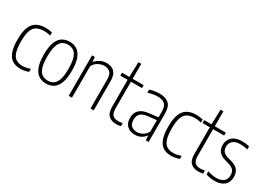

<svg xmlns="http://www.w3.org/2000/svg" viewBox="-11 -1476 3058 2221"><g transform="rotate(30 1518.0 -365.5)"><path d="M237 9Q174.5 9 131.2 -17.8Q88 -44.5 65.2 -105.8Q42.5 -167 42.5 -270Q42.5 -373.5 67.5 -434.5Q92.5 -495.5 140.8 -522Q189 -548.5 259.5 -548.5Q279.5 -548.5 302 -546Q324.5 -543.5 346.5 -538V-496.5Q322.5 -503 300.2 -505.5Q278 -508 264 -508Q204.5 -508 165.5 -487.2Q126.5 -466.5 107.5 -415Q88.5 -363.5 88.5 -272.5Q88.5 -179.5 106 -127Q123.5 -74.5 158 -53Q192.5 -31.5 243.5 -31.5Q265 -31.5 290.5 -36.2Q316 -41 346.5 -52V-11Q317.5 -0.5 290.5 4.2Q263.5 9 237 9Z M581 9Q524.5 9 482.2 -18.5Q440 -46 416.5 -107.2Q393 -168.5 393 -270Q393 -372 416 -433Q439 -494 481.2 -521.2Q523.5 -548.5 581 -548.5Q637.5 -548.5 679.8 -521.2Q722 -494 745.2 -433Q768.5 -372 768.5 -270Q768.5 -168.5 745.5 -107.2Q722.5 -46 680.5 -18.5Q638.5 9 581 9ZM581 -30.5Q624 -30.5 656 -51.5Q688 -72.5 705.5 -124.2Q723 -176 723 -268Q723 -362 705.5 -414.5Q688 -467 656 -488Q624 -509 581 -509Q537.5 -509 505.8 -488Q474 -467 456.5 -415.5Q439 -364 439 -272Q439 -178 456.2 -125.5Q473.5 -73 505.5 -51.8Q537.5 -30.5 581 -30.5Z M881 0V-540.5H919L922.5 -479H927Q954.5 -512 992 -530.2Q1029.5 -548.5 1074 -548.5Q1114 -548.5 1146.2 -533.8Q1178.5 -519 1197.2 -483.5Q1216 -448 1216 -386V0H1172.5V-384Q1172.5 -454 1143.5 -480.8Q1114.5 -507.5 1067.5 -507.5Q1034 -507.5 992.5 -488.8Q951 -470 924.5 -421.5V0Z M1517.5 9Q1453 9 1416 -26Q1379 -61 1379 -143.5V-501.5H1281V-540.5H1379L1385 -740H1423V-540.5H1570.5V-501.5H1423V-150.5Q1423 -83.5 1447.8 -57.8Q1472.5 -32 1523 -32Q1548 -32 1580 -39.5V2Q1566 5 1549.2 7Q1532.5 9 1517.5 9Z M1765.5 8Q1702 8 1662.2 -28.5Q1622.5 -65 1622.5 -134Q1622.5 -204 1663.5 -243Q1704.5 -282 1789.5 -291L1905.5 -304V-375Q1905.5 -454 1872.2 -481.2Q1839 -508.5 1776.5 -508.5Q1750 -508.5 1717 -503Q1684 -497.5 1650.5 -485.5V-527Q1678 -537.5 1713.5 -543Q1749 -548.5 1780 -548.5Q1861.5 -548.5 1905 -510.5Q1948.5 -472.5 1948.5 -373.5V0H1911L1907 -60.5H1903Q1878.5 -26 1843.2 -9Q1808 8 1765.5 8ZM1668.5 -139.5Q1668.5 -83.5 1695.8 -57.5Q1723 -31.5 1772.5 -31.5Q1805.5 -31.5 1841.5 -48.8Q1877.5 -66 1905.5 -113V-266L1790 -253.5Q1727.5 -247 1698 -218.5Q1668.5 -190 1668.5 -139.5Z M2250.5 9Q2188 9 2144.8 -17.8Q2101.5 -44.5 2078.8 -105.8Q2056 -167 2056 -270Q2056 -373.5 2081 -434.5Q2106 -495.5 2154.2 -522Q2202.5 -548.5 2273 -548.5Q2293 -548.5 2315.5 -546Q2338 -543.5 2360 -538V-496.5Q2336 -503 2313.8 -505.5Q2291.5 -508 2277.5 -508Q2218 -508 2179 -487.2Q2140 -466.5 2121 -415Q2102 -363.5 2102 -272.5Q2102 -179.5 2119.5 -127Q2137 -74.5 2171.5 -53Q2206 -31.5 2257 -31.5Q2278.5 -31.5 2304 -36.2Q2329.5 -41 2360 -52V-11Q2331 -0.5 2304 4.2Q2277 9 2250.5 9Z M2615 9Q2550.5 9 2513.5 -26Q2476.5 -61 2476.5 -143.5V-501.5H2378.5V-540.5H2476.5L2482.5 -740H2520.5V-540.5H2668V-501.5H2520.5V-150.5Q2520.5 -83.5 2545.2 -57.8Q2570 -32 2620.5 -32Q2645.5 -32 2677.5 -39.5V2Q2663.5 5 2646.8 7Q2630 9 2615 9Z M2832 9Q2801.5 9 2772.5 4Q2743.5 -1 2716.5 -10V-51.5Q2780 -31 2832 -31Q2894.5 -31 2928.5 -59Q2962.5 -87 2962.5 -139Q2962.5 -186 2940.2 -209.8Q2918 -233.5 2875.5 -245.5L2827.5 -259Q2760.5 -278 2733.8 -313.2Q2707 -348.5 2707 -401.5Q2707 -465 2752.2 -506.8Q2797.5 -548.5 2881.5 -548.5Q2910 -548.5 2933.8 -545.8Q2957.5 -543 2980.5 -537.5V-496.5Q2953.5 -503 2930.8 -505.8Q2908 -508.5 2882 -508.5Q2814.5 -508.5 2782.5 -477.8Q2750.5 -447 2750.5 -403Q2750.5 -362 2771 -337.8Q2791.5 -313.5 2834.5 -301.5L2882.5 -288Q2954 -268 2980 -231.5Q3006 -195 3006 -141Q3006 -70.5 2960.2 -30.8Q2914.5 9 2832 9Z"/></g></svg>

Font: Encode Sans Cnd XLt
Style: Regular
Weight: 200
Width: 3
Designer: Multiple Designers
Foundry: Impallari Type
Version: Version 3.002; ttfautohint (v1.8.3) -l 8 -r 50 -G 200 -x 14 